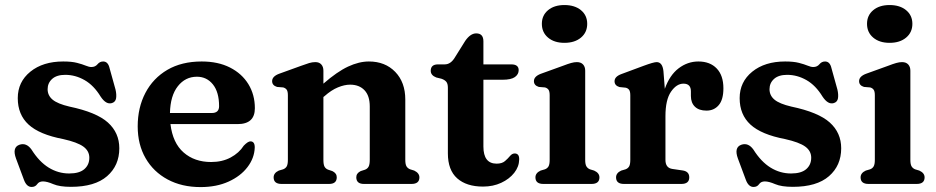

<svg xmlns="http://www.w3.org/2000/svg" viewBox="-20 -730 3716 762"><path d="M239 -433Q205 -433 187 -416.8Q169 -400.5 169 -376Q169 -351 188.8 -334.5Q208.5 -318 255.5 -307Q363 -284.5 408.2 -243.8Q453.5 -203 453.5 -141.5Q453.5 -73 405 -30.8Q356.5 11.5 261.5 11.5Q216.5 11.5 191.5 0.8Q166.5 -10 150.5 -10Q135 -10 127.5 1Q120 12 105.5 12Q85.5 12 75 -16.5L43.5 -101Q27.5 -145 57 -155.5Q84.5 -165 105 -136.5Q135.5 -88 173.2 -64.8Q211 -41.5 254.5 -41.5Q295 -41.5 314.8 -58.8Q334.5 -76 334.5 -104Q334.5 -131 310.8 -148.2Q287 -165.5 231 -178Q136.5 -196 93.5 -235.5Q50.5 -275 50.5 -340.5Q50.5 -405 100.5 -445.5Q150.5 -486 231 -486Q264.5 -486 285.8 -480.5Q307 -475 320.2 -469.5Q333.5 -464 342.5 -464Q358 -464 367 -475Q376 -486 389.5 -486Q409 -486 415 -459L438.5 -374.5Q443 -355 440.8 -340.2Q438.5 -325.5 424.5 -321Q401.5 -313.5 379.5 -346.5Q352.5 -391 315.8 -412Q279 -433 239 -433Z M991.5 -300.5Q991.5 -237.5 923 -237.5H656.5Q665.5 -162.5 708.8 -124.8Q752 -87 818 -87Q862 -87 895.5 -105Q929 -123 947.5 -152Q964.5 -169.5 974.5 -169Q991.5 -168.5 991 -144Q989.5 -102.5 962.2 -66.8Q935 -31 887 -9.2Q839 12.5 776 12.5Q701.5 12.5 645.2 -17.8Q589 -48 557.8 -102.2Q526.5 -156.5 526.5 -228.5Q526.5 -303 557 -361.2Q587.5 -419.5 644.2 -452.8Q701 -486 780.5 -486Q845.5 -486 892.8 -462Q940 -438 965.8 -396Q991.5 -354 991.5 -300.5ZM761.5 -425.5Q715.5 -425.5 685.8 -387.8Q656 -350 654.5 -281.5H820.5Q849.5 -281.5 849.5 -308.5Q849.5 -364.5 825 -395Q800.5 -425.5 761.5 -425.5Z M1263.5 -449.5V-398Q1318 -445.5 1361.5 -465.8Q1405 -486 1444 -486Q1508.5 -486 1548.5 -444.8Q1588.5 -403.5 1588.5 -335V-96Q1588.5 -77.5 1593.5 -69.5Q1598.5 -61.5 1608 -58L1624 -53Q1644.5 -43 1644.5 -26Q1644.5 0 1613 0H1424.5Q1394 0 1394 -26.5Q1394 -42.5 1411.5 -51L1428.5 -56.5Q1438 -60 1442.8 -68.5Q1447.5 -77 1447.5 -96V-307.5Q1447.5 -350 1426.5 -372Q1405.5 -394 1369.5 -394Q1347 -394 1321 -383.2Q1295 -372.5 1268 -348.5L1263.5 -345V-95.5Q1263.5 -76.5 1268.2 -68.2Q1273 -60 1282.5 -56.5L1299 -51Q1316.5 -42.5 1316.5 -26.5Q1316.5 0 1286 0H1097.5Q1066 0 1066 -26Q1066 -43.5 1086.5 -53L1103.5 -58Q1113 -61.5 1117.8 -69.5Q1122.5 -77.5 1122.5 -95.5V-352Q1122.5 -367.5 1117.8 -374Q1113 -380.5 1104 -383L1079.5 -385Q1060 -391 1060 -408Q1060 -426.5 1087 -437L1175.5 -469Q1194.5 -476 1207 -479.8Q1219.5 -483.5 1231.5 -483.5Q1247 -483.5 1255.2 -474.2Q1263.5 -465 1263.5 -449.5Z M1732 -417.5 1711.5 -422.5Q1689.5 -431 1689.5 -449Q1689.5 -474.5 1718.5 -474.5H1745Q1768 -474.5 1784 -500L1826.5 -568Q1847 -597.5 1870 -597.5Q1898.5 -597.5 1898.5 -566V-474.5H2009Q2038.5 -474.5 2038.5 -451.5Q2038.5 -435 2023.5 -424.2Q2008.5 -413.5 1974.5 -413.5H1898.5V-148.5Q1898.5 -80.5 1951 -80.5Q1972.5 -80.5 1984.2 -90.8Q1996 -101 2004.2 -111Q2012.5 -121 2023 -121Q2041.5 -120.5 2040.5 -96.5Q2040 -68.5 2020.8 -44Q2001.5 -19.5 1969.2 -4.5Q1937 10.5 1897 10.5Q1831.5 10.5 1794.5 -22.2Q1757.5 -55 1757.5 -121.5V-381.5Q1757.5 -398 1751.2 -405.5Q1745 -413 1732 -417.5Z M2220 -560Q2179.5 -560 2155 -580.8Q2130.5 -601.5 2130.5 -635.5Q2130.5 -669 2155 -689.5Q2179.5 -710 2220 -710Q2261 -710 2285.8 -689.5Q2310.5 -669 2310.5 -635.5Q2310.5 -601.5 2285.8 -580.8Q2261 -560 2220 -560ZM2302.5 -449.5V-95.5Q2302.5 -77.5 2307.5 -69.5Q2312.5 -61.5 2321.5 -58L2338 -53Q2359 -43.5 2359 -26Q2359 0 2327.5 0H2136.5Q2105 0 2105 -26Q2105 -43.5 2125.5 -53L2142.5 -58Q2152 -61.5 2156.8 -69.5Q2161.5 -77.5 2161.5 -95.5V-352Q2161.5 -367.5 2156.8 -374Q2152 -380.5 2143 -383L2118.5 -385Q2099 -391 2099 -408Q2099 -426.5 2126 -437L2214.5 -469Q2234 -476.5 2246.5 -480Q2259 -483.5 2269.5 -483.5Q2285.5 -483.5 2294 -474.2Q2302.5 -465 2302.5 -449.5Z M2613 -448 2618.5 -377.5Q2637.5 -431.5 2673.2 -458.8Q2709 -486 2751.5 -486Q2798 -486 2824.5 -458.2Q2851 -430.5 2851 -379.5Q2851 -334.5 2832.5 -312.8Q2814 -291 2784 -291Q2754 -291 2738 -306.5Q2722 -322 2722 -349V-367.5Q2722 -398 2692.5 -398Q2665 -398 2643 -366Q2621 -334 2621 -269V-95.5Q2621 -63.5 2648.5 -59.5L2689.5 -53.5Q2715.5 -49.5 2715.5 -26Q2715.5 0 2684 0H2456.5Q2425 0 2425 -26Q2425 -43.5 2445.5 -53L2462.5 -58Q2472 -61.5 2476.8 -69.5Q2481.5 -77.5 2481.5 -95.5V-351.5Q2481.5 -367 2476.8 -373.5Q2472 -380 2463 -382L2438.5 -384.5Q2419 -390.5 2419 -407.5Q2419 -426 2446 -436L2533.5 -468.5Q2574 -483.5 2586 -483.5Q2609 -483.5 2613 -448Z M3104 -433Q3070 -433 3052 -416.8Q3034 -400.5 3034 -376Q3034 -351 3053.8 -334.5Q3073.5 -318 3120.5 -307Q3228 -284.5 3273.2 -243.8Q3318.5 -203 3318.5 -141.5Q3318.5 -73 3270 -30.8Q3221.5 11.5 3126.5 11.5Q3081.5 11.5 3056.5 0.8Q3031.5 -10 3015.5 -10Q3000 -10 2992.5 1Q2985 12 2970.5 12Q2950.5 12 2940 -16.5L2908.5 -101Q2892.5 -145 2922 -155.5Q2949.5 -165 2970 -136.5Q3000.5 -88 3038.2 -64.8Q3076 -41.5 3119.5 -41.5Q3160 -41.5 3179.8 -58.8Q3199.5 -76 3199.5 -104Q3199.5 -131 3175.8 -148.2Q3152 -165.5 3096 -178Q3001.5 -196 2958.5 -235.5Q2915.5 -275 2915.5 -340.5Q2915.5 -405 2965.5 -445.5Q3015.5 -486 3096 -486Q3129.5 -486 3150.8 -480.5Q3172 -475 3185.2 -469.5Q3198.5 -464 3207.5 -464Q3223 -464 3232 -475Q3241 -486 3254.5 -486Q3274 -486 3280 -459L3303.5 -374.5Q3308 -355 3305.8 -340.2Q3303.5 -325.5 3289.5 -321Q3266.5 -313.5 3244.5 -346.5Q3217.5 -391 3180.8 -412Q3144 -433 3104 -433Z M3510.5 -560Q3470 -560 3445.5 -580.8Q3421 -601.5 3421 -635.5Q3421 -669 3445.5 -689.5Q3470 -710 3510.5 -710Q3551.5 -710 3576.2 -689.5Q3601 -669 3601 -635.5Q3601 -601.5 3576.2 -580.8Q3551.5 -560 3510.5 -560ZM3593 -449.5V-95.5Q3593 -77.5 3598 -69.5Q3603 -61.5 3612 -58L3628.5 -53Q3649.5 -43.5 3649.5 -26Q3649.5 0 3618 0H3427Q3395.5 0 3395.5 -26Q3395.5 -43.5 3416 -53L3433 -58Q3442.5 -61.5 3447.2 -69.5Q3452 -77.5 3452 -95.5V-352Q3452 -367.5 3447.2 -374Q3442.5 -380.5 3433.5 -383L3409 -385Q3389.5 -391 3389.5 -408Q3389.5 -426.5 3416.5 -437L3505 -469Q3524.5 -476.5 3537 -480Q3549.5 -483.5 3560 -483.5Q3576 -483.5 3584.5 -474.2Q3593 -465 3593 -449.5Z"/></svg>

Font: Fraunces 9pt Soft SemiBold
Style: Regular
Weight: 600
Version: Version 1.000;[b76b70a41]